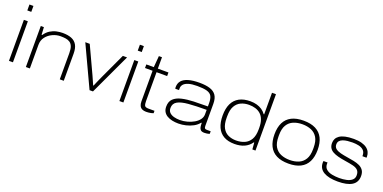

<svg xmlns="http://www.w3.org/2000/svg" viewBox="-13 -1513 4623 2315"><g transform="rotate(20 2299.0 -355.5)"><path d="M83 -647V-723H134V-647ZM83 0V-526H134V0Z M300 0V-526H340L345 -430H353Q383 -474 421.5 -497.5Q460 -521 501 -529.5Q542 -538 578 -538Q646 -538 692 -519.5Q738 -501 762 -459.5Q786 -418 786 -348V0H735V-337Q735 -391 722.5 -422Q710 -453 687 -468Q664 -483 633.5 -487.5Q603 -492 568 -492Q516 -492 466 -469Q416 -446 383.5 -404Q351 -362 351 -303V0Z M1117 0 871 -526H928L1070 -221Q1078 -205 1090 -178Q1102 -151 1115 -121.5Q1128 -92 1138 -69H1144Q1152 -88 1163 -114Q1174 -140 1187 -168.5Q1200 -197 1211 -221L1353 -526H1407L1161 0Z M1500 -647V-723H1551V-647ZM1500 0V-526H1551V0Z M1845 12Q1815 12 1794 1.5Q1773 -9 1762 -31Q1751 -53 1751 -87V-480H1654V-526H1750L1762 -672H1802V-526H1938V-480H1802V-111Q1802 -71 1811 -52.5Q1820 -34 1862 -34H1938V-3Q1925 2 1908.5 5.5Q1892 9 1875.5 10.5Q1859 12 1845 12Z M2259 12Q2217 12 2179.5 4Q2142 -4 2113.5 -21Q2085 -38 2069 -65Q2053 -92 2053 -131Q2053 -196 2090 -231.5Q2127 -267 2192.5 -282.5Q2258 -298 2343.5 -301Q2429 -304 2525 -304V-346Q2525 -404 2507.5 -435.5Q2490 -467 2445.5 -479.5Q2401 -492 2321 -492Q2252 -492 2210 -479Q2168 -466 2149 -444Q2130 -422 2130 -395V-370H2082Q2081 -375 2080.5 -380Q2080 -385 2080 -392Q2080 -440 2108 -472.5Q2136 -505 2192.5 -521.5Q2249 -538 2334 -538Q2415 -538 2468.5 -521Q2522 -504 2549 -464.5Q2576 -425 2576 -355V-74Q2576 -51 2583 -42.5Q2590 -34 2611 -34H2659V-1Q2639 6 2621.5 8Q2604 10 2593 10Q2560 10 2545.5 -3.5Q2531 -17 2527 -40Q2523 -63 2523 -92H2516Q2489 -57 2446.5 -34Q2404 -11 2355 0.5Q2306 12 2259 12ZM2260 -34Q2309 -34 2356.5 -47Q2404 -60 2442 -82.5Q2480 -105 2502.5 -135.5Q2525 -166 2525 -202V-260Q2388 -260 2294.5 -252Q2201 -244 2154 -217Q2107 -190 2107 -132Q2107 -95 2129.5 -73.5Q2152 -52 2187.5 -43Q2223 -34 2260 -34Z M2979 12Q2896 12 2840.5 -19.5Q2785 -51 2757 -112.5Q2729 -174 2729 -263Q2729 -353 2758 -414Q2787 -475 2844.5 -506.5Q2902 -538 2987 -538Q3032 -538 3069.5 -527.5Q3107 -517 3137 -497Q3167 -477 3189 -446H3195V-723H3246V0H3206L3199 -86H3193Q3159 -37 3105.5 -12.5Q3052 12 2979 12ZM2983 -34Q3043 -34 3091 -55Q3139 -76 3167 -124Q3195 -172 3195 -253V-273Q3195 -334 3179.5 -376Q3164 -418 3135.5 -443.5Q3107 -469 3069 -480.5Q3031 -492 2987 -492Q2930 -492 2884 -471Q2838 -450 2811 -402.5Q2784 -355 2784 -273V-253Q2784 -172 2810 -124Q2836 -76 2881.5 -55Q2927 -34 2983 -34Z M3671 12Q3578 12 3516.5 -19.5Q3455 -51 3424.5 -112.5Q3394 -174 3394 -263Q3394 -353 3424.5 -414Q3455 -475 3516.5 -506.5Q3578 -538 3671 -538Q3764 -538 3825.5 -506.5Q3887 -475 3917.5 -414Q3948 -353 3948 -263Q3948 -174 3917.5 -112.5Q3887 -51 3825.5 -19.5Q3764 12 3671 12ZM3671 -34Q3735 -34 3785 -55Q3835 -76 3864 -124Q3893 -172 3893 -253V-273Q3893 -355 3864 -402.5Q3835 -450 3785 -471Q3735 -492 3671 -492Q3608 -492 3557.5 -471Q3507 -450 3478 -402.5Q3449 -355 3449 -273V-253Q3449 -172 3478 -124Q3507 -76 3557.5 -55Q3608 -34 3671 -34Z M4304 12Q4246 12 4200.5 2.5Q4155 -7 4123 -26Q4091 -45 4074.5 -73.5Q4058 -102 4058 -141Q4058 -146 4058.5 -152Q4059 -158 4060 -162H4112Q4112 -159 4111.5 -154.5Q4111 -150 4111 -147Q4111 -100 4140.5 -75.5Q4170 -51 4215 -42.5Q4260 -34 4306 -34Q4358 -34 4400.5 -43.5Q4443 -53 4469 -75.5Q4495 -98 4495 -136Q4495 -180 4472.5 -202Q4450 -224 4408 -234Q4366 -244 4307 -253Q4253 -261 4211 -272Q4169 -283 4140 -299.5Q4111 -316 4096.5 -341Q4082 -366 4082 -402Q4082 -431 4094 -455.5Q4106 -480 4132.5 -498.5Q4159 -517 4203.5 -527.5Q4248 -538 4314 -538Q4373 -538 4414.5 -526.5Q4456 -515 4482.5 -495Q4509 -475 4521.5 -448.5Q4534 -422 4534 -393Q4534 -389 4534 -386.5Q4534 -384 4533 -377H4481V-382Q4481 -428 4457 -451.5Q4433 -475 4395 -483.5Q4357 -492 4315 -492Q4282 -492 4250 -488.5Q4218 -485 4192 -475.5Q4166 -466 4151 -449Q4136 -432 4136 -404Q4136 -369 4161 -349.5Q4186 -330 4226.5 -320Q4267 -310 4313 -303Q4359 -296 4401 -287.5Q4443 -279 4476 -263.5Q4509 -248 4528.5 -220Q4548 -192 4548 -146Q4548 -105 4532 -75Q4516 -45 4485 -26Q4454 -7 4408.5 2.5Q4363 12 4304 12Z"/></g></svg>

Font: Archivo Expanded Thin
Style: Regular
Weight: 250
Width: 7
Designer: Hector Gatti
Foundry: Omnibus-Type
Version: Version 2.001